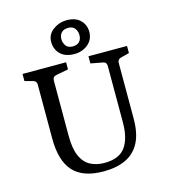

<svg xmlns="http://www.w3.org/2000/svg" viewBox="-115 -863 846 962"><g transform="rotate(-15 308.0 -382.0)"><path d="M579 -569V-532L536 -521Q517 -516 517 -498V-209Q517 -132 492 -84.5Q467 -37 419.5 -14.5Q372 8 305 8Q197 8 147 -47.5Q97 -103 97 -217V-498Q97 -516 79 -521L37 -532V-569H263V-532L199 -520Q180 -516 180 -496V-209Q180 -144 197 -105Q214 -66 245.5 -49Q277 -32 319 -32Q395 -32 427.5 -76.5Q460 -121 460 -205V-497Q460 -517 442 -520L379 -532V-569ZM315 -598Q268 -598 242.5 -623Q217 -648 217 -688Q218 -726 249.5 -749Q281 -772 319 -772Q365 -772 390 -747.5Q415 -723 415 -686Q414 -645 384.5 -621.5Q355 -598 315 -598ZM317 -637Q339 -637 351 -649.5Q363 -662 363 -684Q363 -703 352 -718Q341 -733 317 -733Q294 -733 282 -720Q270 -707 270 -687Q270 -668 281 -652.5Q292 -637 317 -637Z"/></g></svg>

Font: Rasa
Style: Regular
Weight: 400
Designer: Anna Giedrys (Yrsa+Rasa design), David Brezina (Yrsa art-direction, Rasa art-direction, design)
Foundry: Rosetta Type Foundry
Version: Version 2.004